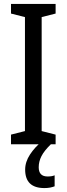

<svg xmlns="http://www.w3.org/2000/svg" viewBox="-20 -734 340 977"><path d="M263 0H36V-49L107 -67V-647L36 -665V-714H263V-665L192 -647V-67L263 -49ZM177 117Q177 164 222 164Q234 164 242.5 162.5Q251 161 258 158V214Q248 218 235 220.5Q222 223 206 223Q108 223 108 129Q108 90 132.5 52.5Q157 15 192 -13L239 0Q205 33 191 60.5Q177 88 177 117Z"/></svg>

Font: Noto Sans Malayalam Condensed
Style: Regular
Weight: 400
Width: 3
Designer: Jelle Bosma - Monotype Design Team
Foundry: Monotype Imaging Inc.
Version: Version 2.104; ttfautohint (v1.8.4.7-5d5b)